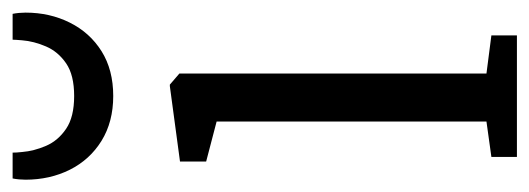

<svg xmlns="http://www.w3.org/2000/svg" viewBox="-296 -566 860 312"><g transform="rotate(-90 134.0 -410.0)"><path d="M35 0V-41.5L92.5 -49.5V-488L27.5 -505V-547.5L150 -564H152.5L170.5 -548.5V-49.5L232.5 -41.5V0ZM134 -656Q92 -656 61.2 -675Q30.5 -694 14.2 -726.5Q-2 -759 -2 -798.5Q-2 -803.5 -1.5 -809Q-1 -814.5 0 -819.5H42Q42 -817 42.2 -813Q42.5 -809 43 -804Q44.5 -785 53 -765.2Q61.5 -745.5 80.8 -732.5Q100 -719.5 134 -719.5Q168 -719.5 187 -732.5Q206 -745.5 214.5 -765.2Q223 -785 224.5 -804Q225 -809 225.2 -813Q225.5 -817 225.5 -819.5H267.5Q268.5 -814.5 269 -809Q269.5 -803.5 269.5 -798.5Q269.5 -759 253.2 -726.5Q237 -694 206.8 -675Q176.5 -656 134 -656Z"/></g></svg>

Font: Merriweather 24pt SemiCondensed Light
Style: Regular
Weight: 300
Width: 4
Designer: Eben Sorkin
Foundry: Eben Sorkin
Version: Version 2.100